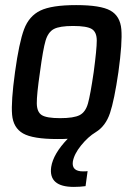

<svg xmlns="http://www.w3.org/2000/svg" viewBox="-20 -538 549 754"><path d="M445 -255Q429 -145 412 -94Q395 -43 356 -19Q326 -1 298.5 33Q271 67 266 97Q261 135 306 135Q320 135 324 134L316 193Q294 196 270 196Q170 196 181 118Q189 66 246 7Q233 8 205 8Q109 8 70.5 -14Q32 -36 27.5 -87.5Q23 -139 39 -255Q55 -371 74.5 -423Q94 -475 138.5 -496.5Q183 -518 279 -518Q375 -518 413.5 -496.5Q452 -475 456.5 -423Q461 -371 445 -255ZM348 -255Q360 -345 360 -378.5Q360 -412 340.5 -424Q321 -436 267 -436Q214 -436 191.5 -424Q169 -412 159 -378.5Q149 -345 137 -255Q124 -166 124.5 -132Q125 -98 144 -86Q163 -74 216 -74Q270 -74 293 -86Q316 -98 325.5 -132Q335 -166 348 -255Z"/></svg>

Font: Assailand Medium
Style: Italic
Weight: 500
Italic angle: -8°
Designer: Hector Gatti with collaboration of the Omnibus-Type team
Foundry: Omnibus-Type
Version: Version 0.072;October 19, 2019;FontCreator 12.0.0.2547 64-bi